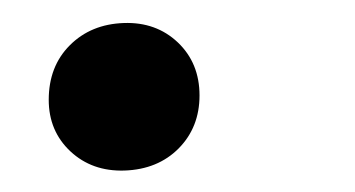

<svg xmlns="http://www.w3.org/2000/svg" viewBox="-20 -146 316 171"><path d="M23.4 -57.1Q23.4 -86.9 42.2 -105.7Q61 -124.5 90.3 -125.5Q119.1 -126.5 138.4 -108.2Q157.7 -89.8 157.7 -61Q157.7 -32.7 139.2 -13.9Q120.6 4.9 90.8 5.9Q62 6.8 42.7 -11.2Q23.4 -29.3 23.4 -57.1Z"/></svg>

Font: RobotoDraft Medium
Style: Italic
Weight: 500
Italic angle: -12°
Version: Version 2.001152; 2014